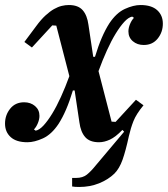

<svg xmlns="http://www.w3.org/2000/svg" viewBox="-32 -554 668 764"><path d="M539 -135Q510 -100 499 -72Q488 -44 481 -13Q468 47 455.5 82Q443 117 423 137Q398 161 362 175.5Q326 190 283 190Q265 190 255 188V154H271Q297 154 313.5 141Q330 128 350 103L462 -30L455 -37Q428 -9 405.5 1.5Q383 12 362 12Q325 12 307 -8.5Q289 -29 284 -67L265 -194H258Q245 -151 231 -118.5Q217 -86 201 -61Q173 -19 139 -3.5Q105 12 77 12Q33 12 10.5 -8.5Q-12 -29 -12 -62Q-12 -96 8.5 -121.5Q29 -147 64 -147Q90 -147 107.5 -132Q125 -117 125 -93Q125 -79 118.5 -63.5Q112 -48 103 -39L110 -34Q125 -37 141.5 -55Q158 -73 175.5 -101.5Q193 -130 210.5 -168.5Q228 -207 244 -251L192 -452L176 -453L95 -365L65 -387L112 -450Q131 -476 149 -492.5Q167 -509 183 -518Q199 -527 213.5 -530.5Q228 -534 242 -534Q279 -534 297 -513.5Q315 -493 320 -455L339 -328H346Q359 -371 373 -403.5Q387 -436 403 -461Q431 -503 465 -518.5Q499 -534 527 -534Q571 -534 593.5 -513.5Q616 -493 616 -460Q616 -426 595.5 -400.5Q575 -375 540 -375Q514 -375 496.5 -390Q479 -405 479 -429Q479 -443 485.5 -458.5Q492 -474 501 -483L494 -488Q479 -485 462.5 -467Q446 -449 428.5 -420.5Q411 -392 393.5 -353.5Q376 -315 360 -271L412 -70L428 -69L509 -157Z"/></svg>

Font: IBM Plex Serif SemiBold
Style: Italic
Weight: 600
Italic angle: -14°
Designer: Mike Abbink, Paul van der Laan, Pieter van Rosmalen
Foundry: Bold Monday
Version: Version 2.5